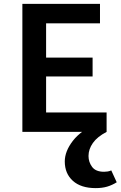

<svg xmlns="http://www.w3.org/2000/svg" viewBox="-20 -678 620 987"><path d="M528 0H95V-658H494V-558H217V-100H528ZM134 -285V-382H456V-285ZM472 289Q396 289 354.5 251.5Q313 214 313 152Q313 100 354.5 46Q396 -8 489 -51L528 0Q480 25 457.5 57Q435 89 435 124Q435 155 453.5 180Q472 205 515 205Q524 205 533.5 203.5Q543 202 552 198L580 259Q556 274 530.5 281.5Q505 289 472 289Z"/></svg>

Font: Ysabeau Office
Style: Bold
Weight: 700
Designer: Christian Thalmann (Catharsis Fonts)
Version: Version 2.001;gftools[0.9.30]; featfreeze: tnum,lnum,ss02